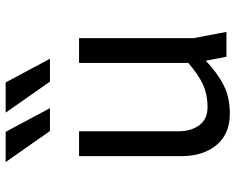

<svg xmlns="http://www.w3.org/2000/svg" viewBox="-97 -725 834 680"><g transform="rotate(-90 320.0 -385.0)"><path d="M459 0 445 -73Q399 -30 356.5 -9Q314 12 257 12Q186 12 146.5 -35Q107 -82 107 -160V-522H195V-172Q195 -124 217 -95.5Q239 -67 280 -67Q327 -67 362.5 -84Q398 -101 437 -135V-522H525V-116L547 0ZM86 -782H193L277 -625H196ZM261 -782H368L452 -625H371Z"/></g></svg>

Font: AmikoRegular
Style: Regular
Weight: 400
Designer: Pablo Impallari, Rodrigo Fuenzalida, Andres Torresi
Foundry: Impallari Type
Version: Version 1.000; ttfautohint (v1.3)